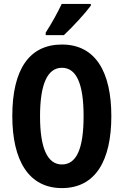

<svg xmlns="http://www.w3.org/2000/svg" viewBox="-20 -953 633 983"><path d="M445 -924V-933H296C275 -889 248 -839 214 -786V-773H307C353 -816 418 -887 445 -924ZM550 -358C550 -585 469 -725 297 -725C131 -725 43 -599 43 -359C43 -133 126 10 297 10C469 10 550 -131 550 -358ZM185 -358C185 -522 223 -606 297 -606C371 -606 408 -525 408 -358C408 -190 371 -111 297 -111C223 -111 185 -194 185 -358Z"/></svg>

Font: Noto Sans Georgian ExtraCondensed Bold
Style: Regular
Weight: 700
Width: 2
Designer: Monotype Design Team, Akaki Razmadze
Foundry: Google LLC
Version: Version 2.005